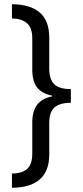

<svg xmlns="http://www.w3.org/2000/svg" viewBox="-20 -736 394 916"><path d="M37 160V92Q87 91 110.5 69Q134 47 134 -3V-152Q134 -205 156.5 -235.5Q179 -266 228 -276V-280Q178 -290 156 -320Q134 -350 134 -404V-553Q134 -604 108.5 -625.5Q83 -647 37 -648V-716Q125 -715 170 -676Q215 -637 215 -557V-408Q215 -359 238 -335Q261 -311 318 -311V-246Q264 -245 239.5 -223Q215 -201 215 -149V1Q215 158 37 160Z"/></svg>

Font: Avrile Sans Condensed
Style: Regular
Weight: 400
Width: 3
Designer: Monotype Design Team
Foundry: Monotype Imaging Inc.
Version: Version 2.001;September 10, 2019;FontCreator 11.5.0.2425 64-